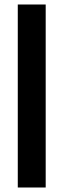

<svg xmlns="http://www.w3.org/2000/svg" viewBox="-20 -680 283 853"><path d="M59 153V-660H183V153Z"/></svg>

Font: Bricolage Grotesque 28pt
Style: Bold
Weight: 700
Designer: Mathieu Triay
Foundry: Atelier Triay
Version: Version 1.000;gftools[0.9.30]